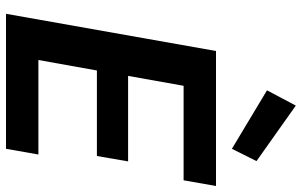

<svg xmlns="http://www.w3.org/2000/svg" viewBox="-203 -803 1006 640"><g transform="rotate(90 300.0 -483.0)"><path d="M26 0 150 -700H600L581 -592H266L233 -407H518L500 -303H215L180 -108H495L476 0ZM476 -753 281 -870 332 -966 517 -835Z"/></g></svg>

Font: DM Sans 12pt
Style: Bold Italic
Weight: 700
Italic angle: -10°
Version: Version 4.004;gftools[0.9.30]